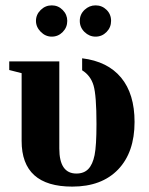

<svg xmlns="http://www.w3.org/2000/svg" viewBox="-20 -689 559 719"><path d="M250.5 9.8Q61 9.8 61 -161.1V-415L14.6 -426.8V-459H202.1V-132.8Q202.1 -39.1 266.1 -39.1Q294.4 -39.1 310.8 -56.2Q327.1 -73.2 334.2 -108.2Q341.3 -143.1 341.3 -224.6Q341.3 -332 330.3 -369.1Q319.3 -406.2 287.6 -425.8V-470.7Q383.3 -459 433.6 -398.2Q483.9 -337.4 483.9 -232.4Q483.9 -118.7 422.4 -54.4Q360.8 9.8 250.5 9.8ZM337.9 -551.8Q314.5 -551.8 296.6 -569.1Q278.8 -586.4 278.8 -610.8Q278.8 -635.3 296.6 -652.1Q314.5 -668.9 337.9 -668.9Q361.8 -668.9 378.9 -652.3Q396 -635.7 396 -610.8Q396 -586.4 378.9 -569.1Q361.8 -551.8 337.9 -551.8ZM173.8 -551.8Q150.4 -551.8 132.6 -569.8Q114.7 -587.9 114.7 -610.8Q114.7 -634.3 132.3 -651.6Q149.9 -668.9 173.8 -668.9Q197.8 -668.9 214.8 -651.6Q231.9 -634.3 231.9 -610.8Q231.9 -586.4 214.8 -569.1Q197.8 -551.8 173.8 -551.8Z"/></svg>

Font: Liberation Serif
Style: Bold
Weight: 700
Designer: Steve Matteson
Foundry: Ascender Corporation
Version: Version 2.1.5